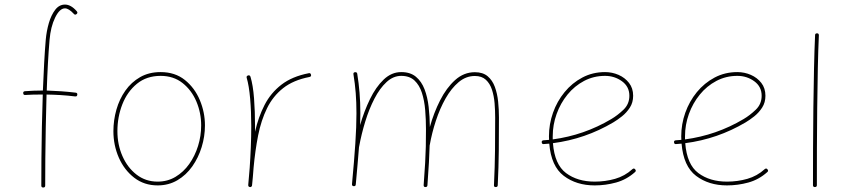

<svg xmlns="http://www.w3.org/2000/svg" viewBox="-20 -814 3726 844"><path d="M82 -404.3Q81.1 -412.1 89.8 -413.1Q129.4 -416 164.6 -416Q166.5 -416 168.5 -416Q170.9 -479 174.1 -536.4Q177.2 -593.8 181.2 -640.1Q184.6 -677.7 194.8 -712.9Q205.1 -748 222.7 -771Q240.2 -793.9 265.6 -793.9Q292 -793.9 317.4 -764.6Q323.2 -757.8 316.9 -752.4Q310.1 -746.6 304.7 -752.9Q282.2 -777.3 265.6 -777.3Q242.2 -777.3 222.4 -736.8Q202.6 -696.3 197.8 -638.2Q193.8 -592.3 190.7 -535.2Q187.5 -478 185.5 -416Q217.3 -415 248.5 -412.8Q279.8 -410.6 312.5 -406.7Q320.8 -405.8 319.8 -397.5Q318.8 -389.2 310.5 -390.1Q278.8 -394 247.6 -396Q216.3 -397.9 184.6 -398.4Q182.6 -327.6 181.2 -255.4Q179.7 -183.1 179.2 -116.9Q178.7 -50.8 178.7 2Q178.7 10.3 169.9 10.3Q161.6 10.3 161.6 2Q161.6 -50.8 162.1 -116.9Q162.6 -183.1 164.1 -255.4Q165.5 -327.6 168 -398.4Q166.5 -398.4 164.6 -398.4Q146.5 -398.4 128.2 -398.2Q109.9 -397.9 90.8 -396.5Q83 -395.5 82 -404.3Z M686 -497.1Q749.5 -497.1 792.7 -462.4Q835.9 -427.7 858.4 -374Q880.9 -320.3 880.9 -262.7Q880.9 -214.4 866.5 -167.5Q852.1 -120.6 825.2 -82.5Q798.3 -44.4 759.8 -21.7Q721.2 1 672.9 1Q613.8 1 570.1 -32.7Q526.4 -66.4 502.4 -120.8Q478.5 -175.3 478.5 -237.3Q478.5 -285.6 491.7 -332Q504.9 -378.4 531 -415.5Q557.1 -452.6 595.9 -474.9Q634.8 -497.1 686 -497.1ZM686 -480.5Q624.5 -480.5 582 -445.8Q539.6 -411.1 517.8 -355.5Q496.1 -299.8 496.1 -237.3Q496.1 -178.2 518.3 -127.7Q540.5 -77.1 580.3 -46.4Q620.1 -15.6 672.9 -15.6Q716.3 -15.6 751.5 -36.6Q786.6 -57.6 811.8 -93Q836.9 -128.4 850.6 -172.4Q864.3 -216.3 864.3 -262.7Q864.3 -317.9 843.3 -367.7Q822.3 -417.5 782.5 -449Q742.7 -480.5 686 -480.5Z M1078.6 8.3 1076.7 7.8Q1076.7 7.8 1076.2 7.8Q1076.2 7.3 1075.7 7.3Q1070.8 5.4 1071.3 -0.5Q1071.3 0 1071.3 -0.2Q1071.3 -0.5 1071.3 -1V-2.4Q1072.8 -21.5 1074.5 -39.8Q1076.2 -58.1 1077.6 -76.2Q1080.6 -118.7 1082.5 -166Q1084.5 -213.4 1084.5 -259.8Q1084.5 -323.7 1079.6 -380.4Q1074.7 -437 1064.5 -471.7Q1062 -479.5 1070.3 -482.4Q1078.1 -484.9 1081.1 -476.6Q1092.3 -439.5 1096.7 -381.8Q1101.1 -324.2 1101.1 -259.8Q1101.1 -247.6 1101.1 -234.9Q1115.7 -299.8 1143.1 -352.8Q1170.4 -405.8 1217.3 -441.9Q1264.2 -478 1337.4 -492.2Q1345.2 -494.1 1347.2 -485.4Q1349.1 -477.5 1340.3 -475.6Q1269.5 -461.9 1224.6 -426.5Q1179.7 -391.1 1153.8 -338.1Q1127.9 -285.2 1114.7 -218.8Q1101.6 -152.3 1094.7 -76.7Q1091.8 -35.2 1087.9 1L1087.4 2.9Q1087.4 2.9 1087.4 3.4Q1087.4 3.4 1086.9 3.9Q1084.5 8.8 1079.1 8.3Q1079.1 8.3 1078.6 8.3Z M1527.3 -4.9Q1537.1 -109.4 1542 -183.8Q1546.9 -258.3 1546.9 -315.9Q1546.9 -364.3 1543.7 -405Q1540.5 -445.8 1533.7 -487.3Q1532.2 -495.6 1540.5 -496.6Q1548.8 -497.6 1550.3 -490.2Q1557.1 -448.2 1560.5 -406.5Q1564 -364.7 1564 -315.9Q1564 -291.5 1563 -264.2Q1580.6 -325.2 1606.4 -378.4Q1632.3 -431.6 1666.7 -464.4Q1701.2 -497.1 1743.7 -497.1Q1783.7 -497.1 1808.3 -476.6Q1833 -456.1 1846.2 -421.6Q1859.4 -387.2 1864.3 -344Q1869.1 -300.8 1869.6 -255.9Q1886.7 -317.9 1914.6 -372.8Q1942.4 -427.7 1980.7 -462.2Q2019 -496.6 2067.4 -496.6Q2102.5 -496.6 2123.5 -479Q2144.5 -461.4 2155.3 -432.1Q2166 -402.8 2169.7 -367.7Q2173.3 -332.5 2173.3 -297.4Q2173.3 -223.1 2172.6 -152.1Q2171.9 -81.1 2168 0.5Q2167.5 8.3 2159.2 8.3Q2150.4 8.3 2151.4 -0.5Q2155.3 -82 2156 -152.6Q2156.7 -223.1 2156.7 -297.4Q2156.7 -328.1 2154.1 -360.4Q2151.4 -392.6 2142.6 -419.7Q2133.8 -446.8 2115.7 -463.4Q2097.7 -480 2067.4 -480Q2028.3 -480 1996.1 -452.9Q1963.9 -425.8 1938.7 -381.3Q1913.6 -336.9 1896 -283.2Q1878.4 -229.5 1869.1 -176.3L1868.7 -175.3Q1867.7 -139.2 1865.5 -100.3Q1863.3 -61.5 1858.9 0.5Q1858.4 8.3 1850.1 8.3Q1841.8 8.3 1842.3 -0.5Q1846.7 -59.6 1848.9 -98.1Q1851.1 -136.7 1851.8 -169.9Q1852.5 -203.1 1852.5 -245.6Q1852.5 -288.1 1849.1 -329.8Q1845.7 -371.6 1834.7 -405.8Q1823.7 -439.9 1802 -460.2Q1780.3 -480.5 1743.7 -480.5Q1708.5 -480.5 1679 -453.1Q1649.4 -425.8 1626 -380.4Q1602.5 -335 1585.7 -280Q1568.8 -225.1 1558.6 -169.4L1558.1 -167.5Q1555.2 -131.8 1551.8 -91.1Q1548.3 -50.3 1543.9 -2.9Q1543 5.4 1534.7 4.4Q1526.4 3.4 1527.3 -4.9Z M2771.5 -57.6Q2734.4 -24.4 2688.2 -11.7Q2642.1 1 2594.2 1Q2513.7 1 2458.3 -41Q2402.8 -83 2394.5 -182.6Q2382.3 -181.6 2370.1 -180.7Q2362.3 -179.7 2361.3 -188.5Q2360.4 -196.3 2369.1 -197.3Q2381.3 -198.2 2393.6 -199.2Q2393.1 -207 2393.1 -214.8Q2393.1 -268.1 2410.9 -318.4Q2428.7 -368.7 2461.7 -408.9Q2494.6 -449.2 2539.8 -473.1Q2585 -497.1 2639.6 -497.1Q2670.9 -497.1 2699 -484.9Q2727.1 -472.7 2745.1 -449.5Q2763.2 -426.3 2763.2 -393.1Q2763.2 -363.3 2748.8 -341.1Q2734.4 -318.8 2714.1 -302.7Q2693.8 -286.6 2675.8 -275.9Q2552.7 -203.1 2410.6 -184.6Q2418 -90.8 2468.3 -53.2Q2518.6 -15.6 2594.2 -15.6Q2640.6 -15.6 2683.6 -27.8Q2726.6 -40 2759.8 -70.3Q2766.6 -76.2 2772 -69.8Q2777.8 -63 2771.5 -57.6ZM2639.6 -480.5Q2589.8 -480.5 2547.6 -458.3Q2505.4 -436 2474.6 -398.2Q2443.8 -360.4 2426.8 -313Q2409.7 -265.6 2409.7 -214.8Q2409.7 -208 2409.7 -201.2Q2547.9 -219.7 2667 -290.5Q2694.3 -306.6 2720.5 -331.5Q2746.6 -356.4 2746.6 -393.1Q2746.6 -433.1 2714.1 -456.8Q2681.6 -480.5 2639.6 -480.5Z M3353 -57.6Q3315.9 -24.4 3269.8 -11.7Q3223.6 1 3175.8 1Q3095.2 1 3039.8 -41Q2984.4 -83 2976.1 -182.6Q2963.9 -181.6 2951.7 -180.7Q2943.8 -179.7 2942.9 -188.5Q2941.9 -196.3 2950.7 -197.3Q2962.9 -198.2 2975.1 -199.2Q2974.6 -207 2974.6 -214.8Q2974.6 -268.1 2992.4 -318.4Q3010.3 -368.7 3043.2 -408.9Q3076.2 -449.2 3121.3 -473.1Q3166.5 -497.1 3221.2 -497.1Q3252.4 -497.1 3280.5 -484.9Q3308.6 -472.7 3326.7 -449.5Q3344.7 -426.3 3344.7 -393.1Q3344.7 -363.3 3330.3 -341.1Q3315.9 -318.8 3295.7 -302.7Q3275.4 -286.6 3257.3 -275.9Q3134.3 -203.1 2992.2 -184.6Q2999.5 -90.8 3049.8 -53.2Q3100.1 -15.6 3175.8 -15.6Q3222.2 -15.6 3265.1 -27.8Q3308.1 -40 3341.3 -70.3Q3348.1 -76.2 3353.5 -69.8Q3359.4 -63 3353 -57.6ZM3221.2 -480.5Q3171.4 -480.5 3129.2 -458.3Q3086.9 -436 3056.2 -398.2Q3025.4 -360.4 3008.3 -313Q2991.2 -265.6 2991.2 -214.8Q2991.2 -208 2991.2 -201.2Q3129.4 -219.7 3248.5 -290.5Q3275.9 -306.6 3302 -331.5Q3328.1 -356.4 3328.1 -393.1Q3328.1 -433.1 3295.7 -456.8Q3263.2 -480.5 3221.2 -480.5Z M3571.8 -667.5Q3579.6 -667.5 3579.6 -658.7Q3576.7 -596.2 3575 -512.9Q3573.2 -429.7 3572.3 -338.9Q3571.3 -248 3571 -160.2Q3570.8 -72.3 3570.8 0Q3570.8 8.3 3562 8.3Q3553.7 8.3 3553.7 0Q3553.7 -72.3 3554 -160.2Q3554.2 -248 3555.4 -339.1Q3556.6 -430.2 3558.3 -513.4Q3560.1 -596.7 3563 -659.7Q3563 -667.5 3571.8 -667.5Z"/></svg>

Font: Mikhak-DS2-FD Thin
Style: Regular
Weight: 100
Designer: Amin Abedi
Version: Version 3.2